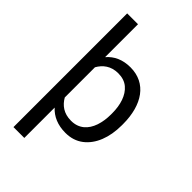

<svg xmlns="http://www.w3.org/2000/svg" viewBox="-281 -842 1138 1138"><g transform="rotate(45 288.0 -273.5)"><path d="M519.5 -268.6C519.5 -429.7 446.3 -538.1 313 -538.1C248.5 -538.1 199.2 -515.6 163.6 -474.1V-750H72.8V203.1H163.6V-51.3C199.2 -12.2 249.5 9.8 314.5 9.8C357.9 9.8 395 -2 425.8 -25.4C486.8 -71.8 519.5 -155.3 519.5 -258.3ZM428.7 -258.3C428.7 -223.6 423.8 -191.4 414.1 -162.1C394 -103 352.5 -64.5 287.6 -64.5C225.1 -64.5 187.5 -94.7 163.6 -136.2V-389.2C187 -430.7 225.6 -461.9 286.6 -461.9C319.3 -461.9 346.7 -453.1 367.7 -435.5C409.7 -400.4 428.7 -338.9 428.7 -268.6Z"/></g></svg>

Font: Vazirmatn
Style: Regular
Weight: 400
Designer: Saber Rastikerdar
Foundry: Saber Rastikerdar
Version: Version 33.003